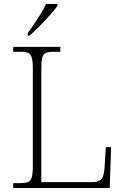

<svg xmlns="http://www.w3.org/2000/svg" viewBox="-20 -951 631 971"><path d="M47 0V-25H84Q109 -25 122 -30.5Q135 -36 140.5 -54.5Q146 -73 146 -109V-605Q146 -642 140.5 -660Q135 -678 122 -683.5Q109 -689 84 -689H47V-714H285V-689H251Q226 -689 212.5 -683.5Q199 -678 194 -660.5Q189 -643 189 -606V-30H443Q470 -30 483.5 -37.5Q497 -45 502 -61.5Q507 -78 509 -104L515 -207H542L535 0ZM120 -784Q135 -803 152.5 -829Q170 -855 186.5 -882Q203 -909 213 -931H270V-921Q261 -908 244 -888Q227 -868 206.5 -846Q186 -824 166 -804.5Q146 -785 130 -771H120Z"/></svg>

Font: Noto Serif Bengali ExtraLight
Style: Regular
Weight: 250
Version: Version 2.003